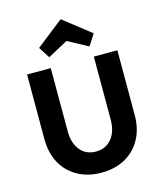

<svg xmlns="http://www.w3.org/2000/svg" viewBox="-135 -1030 966 1142"><g transform="rotate(-15 348.0 -459.5)"><path d="M348 13Q265 13 202 -22Q139 -57 104.5 -120Q70 -183 70 -267V-666H216V-278Q216 -204 251.5 -160.5Q287 -117 348 -117Q409 -117 445 -161Q481 -205 481 -278V-666H626V-267Q626 -183 591.5 -120Q557 -57 494.5 -22Q432 13 348 13ZM224 -731 180 -800 348 -932 516 -800 472 -731 348 -798Z"/></g></svg>

Font: Secular One
Style: Regular
Weight: 400
Designer: Michal Sahar
Foundry: Hagilda
Version: Version 1.002; ttfautohint (v1.8.4.7-5d5b);gftools[0.9.29]